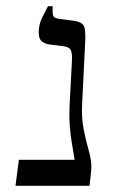

<svg xmlns="http://www.w3.org/2000/svg" viewBox="-20 -600 365 620"><path d="M30 0 41 -84H221Q217 -110 212.5 -135Q208 -160 205.5 -191Q203 -222 205 -265L212 -398Q214 -428 208.5 -438.5Q203 -449 183 -451L142 -456Q126 -458 115.5 -466Q105 -474 105 -496Q105 -522 117.5 -546Q130 -570 135 -580H150V-563Q150 -550 154 -545.5Q158 -541 172 -539L217 -533Q248 -529 252.5 -512Q257 -495 255 -463L245 -260Q243 -218 250.5 -181Q258 -144 266.5 -114Q275 -84 275 -62Q275 -52 273 -34.5Q271 -17 269 0Z"/></svg>

Font: Frank Ruhl Libre Light
Style: Regular
Weight: 300
Designer: Yanek Iontef
Foundry: Fontef
Version: Version 6.003;gftools[0.9.30]